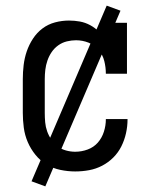

<svg xmlns="http://www.w3.org/2000/svg" viewBox="-20 -601 540 682"><path d="M247 8Q221 8 194.5 2.5Q168 -3 145.5 -16.5Q123 -30 106 -51Q89 -72 78.5 -96.5Q68 -121 64.5 -147.5Q61 -174 61 -200V-320Q61 -345 64 -370Q67 -395 75 -418.5Q83 -442 97 -463.5Q111 -485 131 -500Q151 -515 175.5 -521.5Q200 -528 225 -528Q225 -528 225 -528Q225 -528 225 -528Q245 -528 264 -524.5Q283 -521 300.5 -511.5Q318 -502 332 -488Q346 -474 356 -458V-520H431V-339H356Q356 -362 350.5 -384Q345 -406 330.5 -423.5Q316 -441 294.5 -449.5Q273 -458 250 -458Q234 -458 217.5 -454Q201 -450 187 -440Q173 -430 163.5 -416Q154 -402 148.5 -386Q143 -370 141 -353.5Q139 -337 139 -320V-200Q139 -183 140.5 -166.5Q142 -150 147.5 -134.5Q153 -119 162.5 -105Q172 -91 185 -81Q198 -71 214.5 -66.5Q231 -62 247 -62Q270 -62 291.5 -70Q313 -78 327.5 -94.5Q342 -111 349 -133Q356 -155 356 -177Q356 -177 356 -177.5Q356 -178 356 -178H433Q433 -178 433 -177.5Q433 -177 433 -176Q433 -152 427.5 -127.5Q422 -103 411 -81Q400 -59 382.5 -41.5Q365 -24 343 -12.5Q321 -1 296.5 3.5Q272 8 247 8ZM141 61 92 43 359 -581 408 -563Z"/></svg>

Font: Iosevka Gothic
Style: Regular
Weight: 400
Monospace: yes
Designer: Belleve Invis
Foundry: Belleve Invis
Version: Version 15.5.1; ttfautohint (v1.8.4)